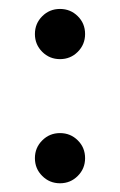

<svg xmlns="http://www.w3.org/2000/svg" viewBox="-20 -420 275 440"><path d="M117.5 0Q93.5 0 76.8 -16.8Q60 -33.5 60 -57.5Q60 -81.5 76.8 -98.2Q93.5 -115 117.5 -115Q141.5 -115 158.2 -98.4Q175 -81.9 175 -57.5Q175 -33.5 158.2 -16.8Q141.5 0 117.5 0ZM117.5 -284.5Q93.5 -284.5 76.8 -301.2Q60 -318 60 -342Q60 -366 76.8 -382.8Q93.5 -399.5 117.5 -399.5Q141.5 -399.5 158.2 -382.9Q175 -366.4 175 -342Q175 -318 158.2 -301.2Q141.5 -284.5 117.5 -284.5Z"/></svg>

Font: Space Cowgirl
Style: Regular
Weight: 400
Designer: Valery Marier
Foundry: Valery Marier
Version: Version 1.000